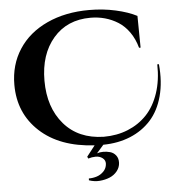

<svg xmlns="http://www.w3.org/2000/svg" viewBox="-60 -770 946 1032"><g transform="rotate(-5 413.0 -254.0)"><path d="M798.8 -391.1H807.6Q816.9 -295.4 796.1 -218.5Q775.4 -141.6 730 -91.3Q684.6 -41 618.9 -13.9Q553.2 13.2 472.2 14.2L434.6 57.1Q448.7 52.2 467.5 52Q486.3 51.8 505.1 56.9Q523.9 62 536.4 77.9Q548.8 93.8 547.9 118.2Q546.9 142.6 531 162.6Q515.1 182.6 490.7 192.9Q466.3 203.1 436.8 205.6Q407.2 208 378.4 197.8L378.9 188Q401.4 188 422.1 181.4Q442.9 174.8 459.2 158.2Q475.6 141.6 477.1 117.2Q478 97.7 462.2 85.9Q446.3 74.2 425.5 74.5Q404.8 74.7 385.3 81.1L380.4 70.8L425.3 13.2Q237.8 2.9 130.9 -95.9Q23.9 -194.8 23.9 -348.1Q23.9 -456.1 77.9 -539.1Q131.8 -622.1 231 -668Q330.1 -713.9 459 -713.9Q534.2 -713.9 601.8 -698.7Q669.4 -683.6 715.3 -659.7L717.3 -488.3H709Q695.8 -536.6 670.2 -573Q644.5 -609.4 611.1 -630.4Q577.6 -651.4 540.5 -661.6Q503.4 -671.9 462.4 -671.9Q336.4 -671.9 261.7 -585Q187 -498 187 -356Q187 -211.4 264.6 -121.3Q342.3 -31.2 478.5 -28.3Q549.8 -28.3 609.4 -52.5Q668.9 -76.7 711.7 -121.8Q754.4 -167 777.6 -236.1Q800.8 -305.2 798.8 -391.1Z"/></g></svg>

Font: Cinzel Decorative Bold
Style: Regular
Weight: 700
Designer: Natanael Gama
Version: Version 1.001;PS 001.001;hotconv 1.0.56;makeotf.lib2.0.21325